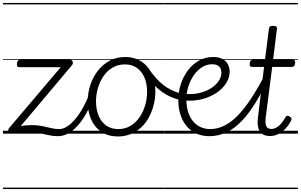

<svg xmlns="http://www.w3.org/2000/svg" viewBox="-20 -905 2037 1300"><path d="M370 17Q339 17 309.5 10Q280 3 248 -3.5Q216 -10 175 -10Q151 -10 129.5 -8.5Q108 -7 89.5 -4.5Q71 -2 53 0Q44 1 39.5 -6Q35 -13 35.5 -22Q36 -31 41 -37L391 -450H111Q101 -450 97 -456Q93 -462 95 -475Q96 -488 101.5 -494Q107 -500 116 -500H454Q464 -500 469 -493.5Q474 -487 473.5 -478.5Q473 -470 466 -462L120 -51Q141 -55 159.5 -56.5Q178 -58 196 -58Q233 -58 265 -51.5Q297 -45 325 -38Q353 -31 380 -31Q389 -31 393 -25Q397 -19 396 -7Q396 4 389 10.5Q382 17 370 17ZM0 365H495V375H0ZM0 -20H495V0H0ZM0 -505H495V-500H0ZM0 -885H495V-875H0Z M371 17Q361 17 355.5 9.5Q350 2 351 -7Q352 -16 359.5 -23.5Q367 -31 381 -31Q408 -31 436 -49.5Q464 -68 491.5 -101Q519 -134 543 -178Q567 -222 587 -274Q591 -284 599 -285Q607 -286 614 -280.5Q621 -275 618 -265Q600 -208 574.5 -157Q549 -106 517 -67Q485 -28 448.5 -5.5Q412 17 371 17ZM495 365V375ZM495 -20V0ZM495 -505V-500ZM495 -885V-875Z M778 19Q715 19 669 -10.5Q623 -40 598.5 -93.5Q574 -147 574 -218Q574 -276 591.5 -329.5Q609 -383 642.5 -426Q676 -469 722.5 -494Q769 -519 829 -519Q890 -519 936 -489.5Q982 -460 1007 -407.5Q1032 -355 1032 -286Q1032 -240 1021 -196Q1010 -152 989.5 -113Q969 -74 938 -44.5Q907 -15 867 2Q827 19 778 19ZM780 -31Q827 -31 863 -52.5Q899 -74 924 -110Q949 -146 962.5 -191Q976 -236 976 -283Q976 -339 958 -380.5Q940 -422 906.5 -445.5Q873 -469 826 -469Q780 -469 743.5 -448Q707 -427 682 -391Q657 -355 643.5 -310.5Q630 -266 630 -219Q630 -164 648 -121Q666 -78 700 -54.5Q734 -31 780 -31ZM495 365H1096V375H495ZM495 -20H1096V0H495ZM495 -505H1096V-500H495ZM495 -885H1096V-875H495Z M1203 -227Q1141 -242 1097 -269.5Q1053 -297 1018 -336.5Q983 -376 948 -425Q942 -434 947.5 -443Q953 -452 962.5 -455.5Q972 -459 977 -452Q1010 -406 1041.5 -371Q1073 -336 1113 -311Q1153 -286 1210 -270Q1219 -268 1222 -260.5Q1225 -253 1223.5 -244.5Q1222 -236 1216 -230.5Q1210 -225 1203 -227ZM1097 365H1122V375H1097ZM1097 -20H1122V0H1097ZM1097 -505H1122V-500H1097ZM1097 -885H1122V-875H1097Z M1224 -270Q1280 -264 1326.5 -274.5Q1373 -285 1407 -306.5Q1441 -328 1460 -356Q1479 -384 1479 -413Q1479 -442 1462.5 -456Q1446 -470 1416 -470Q1380 -470 1348 -450Q1316 -430 1292.5 -396Q1269 -362 1255.5 -320Q1242 -278 1242 -234Q1242 -181 1255 -143Q1268 -105 1290.5 -80Q1313 -55 1342 -43Q1371 -31 1402 -31Q1412 -31 1416.5 -23.5Q1421 -16 1420.5 -7Q1420 2 1414.5 9.5Q1409 17 1399 17Q1332 17 1284.5 -14.5Q1237 -46 1212 -101.5Q1187 -157 1187 -230Q1187 -280 1203 -331.5Q1219 -383 1250 -425.5Q1281 -468 1325 -493.5Q1369 -519 1424 -519Q1463 -519 1487.5 -505Q1512 -491 1523.5 -468.5Q1535 -446 1535 -419Q1535 -380 1512 -343Q1489 -306 1447.5 -277.5Q1406 -249 1350 -234Q1294 -219 1226 -225ZM1121 365H1609V375H1121ZM1121 -20H1609V0H1121ZM1121 -505H1609V-500H1121ZM1121 -885H1609V-875H1121Z M1398 17Q1389 17 1384.5 9.5Q1380 2 1380.5 -7Q1381 -16 1386.5 -23.5Q1392 -31 1402 -31Q1452 -31 1498.5 -54Q1545 -77 1589.5 -122.5Q1634 -168 1679.5 -237Q1725 -306 1773 -397Q1778 -406 1786.5 -405Q1795 -404 1801 -397Q1807 -390 1803 -381Q1758 -288 1713 -214Q1668 -140 1619.5 -88.5Q1571 -37 1516 -10Q1461 17 1398 17ZM1609 365V375ZM1609 -20V0ZM1609 -505V-500ZM1609 -885V-875Z M1808 16Q1776 16 1756 2.5Q1736 -11 1728.5 -40Q1721 -69 1727 -114L1768 -452H1687Q1677 -452 1673 -458Q1669 -464 1671 -476Q1672 -489 1677 -494.5Q1682 -500 1693 -500H1774L1801 -711Q1802 -721 1808.5 -725.5Q1815 -730 1829 -730Q1844 -730 1850.5 -725Q1857 -720 1855 -709L1829 -500H1962Q1972 -500 1976 -494Q1980 -488 1978 -476Q1977 -463 1971.5 -457.5Q1966 -452 1956 -452H1823L1780 -117Q1774 -73 1782 -52.5Q1790 -32 1817 -32Q1843 -32 1867.5 -52.5Q1892 -73 1913 -112Q1918 -120 1925 -121Q1932 -122 1941 -116Q1951 -111 1953 -104Q1955 -97 1952 -90Q1936 -59 1914 -35Q1892 -11 1865 2.5Q1838 16 1808 16ZM1609 365H1997V375H1609ZM1609 -20H1997V0H1609ZM1609 -505H1997V-500H1609ZM1609 -885H1997V-875H1609Z"/></svg>

Font: Playwrite GB S Guides
Style: Italic
Weight: 400
Italic angle: -7.01216°
Designer: Veronika Burian, José Scaglione
Foundry: TypeTogether
Version: Version 1.002